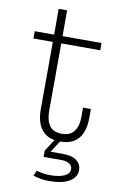

<svg xmlns="http://www.w3.org/2000/svg" viewBox="-97 -717 617 989"><g transform="rotate(10 212.0 -223.0)"><path d="M170.5 -137.5Q170.5 -86.5 190.8 -59.5Q211 -32.5 255 -32.5Q297.5 -32.5 318.5 -59.8Q339.5 -87 339.5 -137.5V-184H380.5V-137.5Q380.5 -91 366.5 -58.2Q352.5 -25.5 324.5 -8.5Q296.5 8.5 254.5 8.5Q210 8.5 182 -8.8Q154 -26 140.2 -58.8Q126.5 -91.5 126.5 -137.5L127.5 -490.5H26V-528.5H127.5V-663.5H171.5V-528.5H375.5V-490.5H171.5ZM161 177.5Q175 181.5 193 184.8Q211 188 232.5 188Q279.5 188 306.8 175.2Q334 162.5 334 139Q334 122.5 319.5 111.8Q305 101 276 101H183.5V68.5H278Q328.5 68.5 352 87.8Q375.5 107 375.5 137Q375.5 174 338.5 196.2Q301.5 218.5 233 218.5Q208 218.5 186.8 214.8Q165.5 211 148.5 204.5ZM230.5 -5H261.5L214 68.5H183.5Z"/></g></svg>

Font: Hepta Slab ExtraLight Light
Style: Regular
Weight: 300
Version: Version 1.100